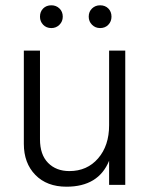

<svg xmlns="http://www.w3.org/2000/svg" viewBox="-20 -698 569 725"><path d="M453 0H392V-91Q352 7 231 7Q157 7 113.5 -37.5Q70 -82 70 -155V-507H131V-172Q131 -114 161.5 -83Q192 -52 242 -52Q309 -52 350.5 -100Q392 -148 392 -225V-507H453ZM401 -635Q401 -617 389 -604.5Q377 -592 358 -592Q340 -592 327.5 -604.5Q315 -617 315 -635Q315 -654 327.5 -666Q340 -678 358 -678Q377 -678 389 -666Q401 -654 401 -635ZM217 -635Q217 -617 204.5 -604.5Q192 -592 174 -592Q155 -592 143 -604.5Q131 -617 131 -635Q131 -654 143 -666Q155 -678 174 -678Q192 -678 204.5 -666Q217 -654 217 -635Z"/></svg>

Font: Hind Siliguri Light
Style: Regular
Weight: 300
Designer: Jyotish Sonowal
Foundry: Indian Type Foundry
Version: Version 1.001;PS 1.0;hotconv 1.0.86;makeotf.lib2.5.63406; tt